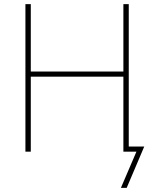

<svg xmlns="http://www.w3.org/2000/svg" viewBox="-20 -734 746 929"><path d="M678 -25 593 175H565L640 0H577V-363H129V0H103V-714H129V-388H577V-714H603V-25Z"/></svg>

Font: Noto Sans UI Thin
Style: Regular
Weight: 250
Designer: Monotype Design Team
Foundry: Monotype Imaging Inc.
Version: Version 1.001